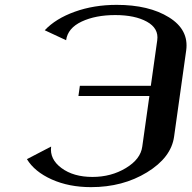

<svg xmlns="http://www.w3.org/2000/svg" viewBox="-20 -770 790 790"><path d="M90.8 -115.2 190.4 -167Q183.6 -115.2 232.9 -78.6Q282.2 -42 360.4 -42Q437.5 -42 498 -78.6Q558.6 -115.2 565.4 -167L594.7 -375H302.7L308.6 -417H600.6L627 -604.5Q633.8 -653.3 584.5 -680.7Q535.2 -708 454.1 -708Q373 -708 315.9 -681.2Q258.8 -654.3 252 -604.5L164.1 -645.5Q209 -693.4 287.6 -721.7Q366.2 -750 460 -750Q592.8 -750 675.3 -698.7Q757.8 -647.5 746.1 -562.5L696.3 -208Q684.6 -122.1 585 -61Q485.4 0 354.5 0Q263.7 0 192.9 -31.7Q122.1 -63.5 90.8 -115.2Z"/></svg>

Font: okolaks
Style: BoldItalic
Weight: 600
Width: 8
Italic angle: -8°
Version: Version 000.6.0